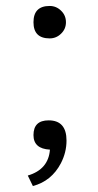

<svg xmlns="http://www.w3.org/2000/svg" viewBox="-20 -518 328 644"><path d="M146.5 -498Q168.9 -498 185.1 -481.9Q201.2 -466.3 201.2 -443.4Q201.2 -420.9 185.1 -405.3Q168.9 -389.2 146.5 -389.2Q92.3 -389.2 92.3 -443.4Q92.3 -498 146.5 -498ZM147.5 -16.1Q92.3 -19 92.3 -64.9Q92.3 -114.3 143.1 -114.3Q203.1 -114.3 203.1 -46.4Q203.1 -6.8 184.1 29.8Q152.8 89.4 90.3 106L73.2 70.8Q142.6 50.3 147.5 -16.1Z"/></svg>

Font: I.Ming
Style: Regular
Weight: 400
Designer: Ichiten Fonts Project
Version: Version 6.11; Dec 27, 2019